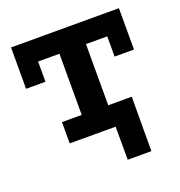

<svg xmlns="http://www.w3.org/2000/svg" viewBox="-111 -543 731 780"><g transform="rotate(-20 254.0 -152.5)"><path d="M20.8 -447.8H487.2V-269H403.5V-356.5H311.5V-92H396V0H111.5V-92H196.8V-356.5H104.5V-269H20.8ZM310.2 143 310 0H212.2V-92H413.2L412.5 143Z"/></g></svg>

Font: Podkova VF Beta
Style: Regular
Weight: 400
Designer: Ilya Yudin
Foundry: Cyreal (www.cyreal.org)
Version: Version 2.100